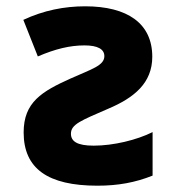

<svg xmlns="http://www.w3.org/2000/svg" viewBox="-20 -579 570 609"><path d="M289 10C354 10 409 0 464 -22V-160C414 -135 340 -117 277 -117C224 -117 205 -131 205 -155C205 -185 238 -197 323 -234C406 -269 463 -316 463 -399C463 -505 384 -559 250 -559C184 -559 118 -546 54 -516L100 -400C156 -424 202 -435 248 -435C290 -435 311 -423 311 -401C311 -371 271 -360 204 -330C113 -289 55 -255 55 -159C55 -44 132 10 289 10Z"/></svg>

Font: Noto Sans Mono Condensed ExtraBold
Style: Regular
Weight: 800
Width: 3
Designer: Monotype Design Team
Foundry: Monotype Imaging Inc.
Version: Version 2.014